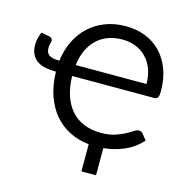

<svg xmlns="http://www.w3.org/2000/svg" viewBox="-126 -845 1101 1136"><g transform="rotate(15 424.0 -277.0)"><path d="M711.5 -427.5Q711.5 -476.5 696.8 -516.8Q682 -557 655.2 -585.5Q628.5 -614 590.8 -629.5Q553 -645 507 -645Q457 -645 417.2 -629.5Q377.5 -614 348.8 -585.8Q320 -557.5 302 -517.2Q284 -477 278 -427.5ZM178 -427.5Q186 -492 212 -546.8Q238 -601.5 280.2 -641.5Q322.5 -681.5 379.8 -704Q437 -726.5 507.5 -726.5Q571.5 -726.5 626 -705.2Q680.5 -684 720.2 -643.2Q760 -602.5 782.5 -543.2Q805 -484 805 -408Q805 -379.5 798.5 -369.5Q792 -359.5 775 -359.5H274.5Q276 -290 294.2 -237.5Q312.5 -185 344.8 -149.8Q377 -114.5 422.5 -96.5Q468 -78.5 525 -78.5Q574 -78.5 609 -89.8Q644 -101 669 -114.5Q694 -128 710.8 -139.2Q727.5 -150.5 740.5 -150.5Q748.5 -150.5 754.5 -147.2Q760.5 -144 764.5 -139L793.5 -102.5Q748 -52.5 689 -27Q630 -1.5 563 5V171.5H473.5V5Q409 -1.5 355 -28.5Q301 -55.5 261.8 -101.5Q222.5 -147.5 199.8 -212.2Q177 -277 175 -359.5H171Q140 -359.5 111.8 -365Q83.5 -370.5 62 -384.2Q40.5 -398 27.8 -421.5Q15 -445 15 -481Q15 -501 19.2 -519.8Q23.5 -538.5 32.5 -560.5L83 -551Q94.5 -548.5 99 -541.8Q103.5 -535 103.5 -529.5Q103.5 -523.5 99.8 -511.5Q96 -499.5 96 -483.5Q96 -452 116.5 -439.8Q137 -427.5 172.5 -427.5Z"/></g></svg>

Font: Lato 2
Style: Regular
Weight: 400
Designer: Lukasz Dziedzic with Adam Twardoch and Botio Nikoltchev
Foundry: tyPoland Lukasz Dziedzic
Version: Version 2.015; 2015-08-06; http://www.latofonts.com/